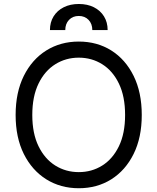

<svg xmlns="http://www.w3.org/2000/svg" viewBox="-20 -949 802 978"><path d="M381.3 9.8Q288.6 9.8 215.8 -35.6Q143.1 -81.1 101.3 -164.8Q59.6 -248.5 59.6 -363.3Q59.6 -478.5 101.3 -562.5Q143.1 -646.5 215.8 -691.9Q288.6 -737.3 381.3 -737.3Q474.6 -737.3 546.9 -691.9Q619.1 -646.5 660.6 -562.5Q702.1 -478.5 702.1 -363.3Q702.1 -248.5 660.6 -164.8Q619.1 -81.1 546.9 -35.6Q474.6 9.8 381.3 9.8ZM381.3 -72.3Q447.3 -72.3 500.7 -105.7Q554.2 -139.2 585.7 -204.1Q617.2 -269 617.2 -363.3Q617.2 -458 585.7 -523.2Q554.2 -588.4 500.7 -621.8Q447.3 -655.3 381.3 -655.3Q315.4 -655.3 261.7 -621.8Q208 -588.4 176.3 -523.2Q144.5 -458 144.5 -363.3Q144.5 -269 176.3 -204.1Q208 -139.2 261.7 -105.7Q315.4 -72.3 381.3 -72.3ZM234.4 -795.9Q234.4 -835.4 252.9 -865.5Q271.5 -895.5 304.7 -912.1Q337.9 -928.7 381.3 -928.7Q425.3 -928.7 458.3 -912.1Q491.2 -895.5 509.8 -865.5Q528.3 -835.4 528.3 -795.9H450.2Q450.2 -827.6 431.2 -847.7Q412.1 -867.7 381.3 -867.7Q350.6 -867.7 331.5 -847.7Q312.5 -827.6 312.5 -795.9Z"/></svg>

Font: Inter
Style: Regular
Weight: 400
Designer: Rasmus Andersson
Foundry: rsms
Version: Version 4.000;git-8c9346024